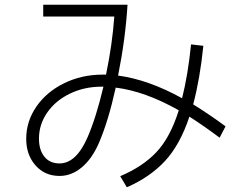

<svg xmlns="http://www.w3.org/2000/svg" viewBox="-20 -769 1040 813"><path d="M910 -186Q836 -241 782 -275Q742 -155 678 -86.5Q614 -18 517 24L489 -23Q584 -63 642.5 -125Q701 -187 737 -302Q593 -383 470 -398Q439 -257 399 -164Q370 -97 326.5 -60.5Q283 -24 232 -24Q170 -24 130.5 -68.5Q91 -113 91 -181Q91 -255 134 -317.5Q177 -380 251.5 -416.5Q326 -453 414 -453H429Q456 -584 464 -699H163V-749H520Q511 -603 480 -449Q608 -432 751 -353Q776 -452 789 -581L841 -575Q827 -436 798 -327Q869 -283 935 -234ZM418 -402H410Q337 -402 276 -372.5Q215 -343 180 -292.5Q145 -242 145 -182Q145 -134 168 -105.5Q191 -77 232 -77Q302 -77 350 -186Q387 -271 418 -402Z"/></svg>

Font: IBM Plex Sans JP Light
Style: Regular
Weight: 300
Designer: Mike Abbink; Paul van der Laan; Pieter van Rosmalen; Wujin Sim; Yejin Wi; Jinhee Kim; Boomi Park; Yona Kim; Kichan Ma
Foundry: Sandoll Inc.
Version: Version 1.002